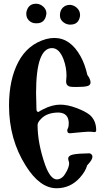

<svg xmlns="http://www.w3.org/2000/svg" viewBox="-20 -849 557 1022"><path d="M462 -410Q462 -395 444 -390.5Q426 -386 386 -386Q364 -386 354.5 -387.5Q345 -389 338.5 -395.5Q332 -402 332 -416Q334 -434 334 -446Q334 -489 319 -531Q296 -593 257 -593Q172 -593 172 -354Q172 -342 173 -313Q174 -284 174 -268Q174 -253 185 -253L194 -259Q200 -263 211 -268Q258 -292 301 -292Q339 -292 386 -274.5Q433 -257 457 -238Q492 -208 492 -156Q492 -144 480 -146Q471 -148 450 -148Q437 -148 357 -140Q338 -137 338 -155Q338 -160 341 -165Q346 -175 346 -192Q346 -248 292 -250Q232 -250 200 -218Q180 -198 180 -184Q180 -87 220 28Q248 106 283 106Q285 106 287 105.5Q289 105 290 105Q315 101 333 66Q348 39 348 20Q348 15 345.5 8Q343 1 343 -4Q343 -21 369 -26.5Q395 -32 457 -33Q472 -28 472 -15Q472 -7 466.5 2.5Q461 12 452 22L444 31Q435 64 404 98Q354 153 281 153Q192 153 117 33Q28 -108 28 -287Q28 -425 77.5 -519Q127 -613 225 -641Q248 -647 269 -647Q355 -647 409 -549Q432 -508 445 -450Q462 -427 462 -410ZM299 -767Q299 -793 314 -808Q329 -823 351 -823H355Q375 -821 390.5 -806Q406 -791 406 -770V-764Q399 -718 355 -718H349Q329 -720 314 -733.5Q299 -747 299 -767ZM120 -782Q129 -829 171 -829H175Q195 -828 211 -813Q227 -798 227 -778Q227 -776 226.5 -774Q226 -772 226 -770Q218 -725 175 -725H169Q148 -726 134 -740Q120 -754 120 -775Z"/></svg>

Font: Fedorovsk Unicode
Style: Medium
Weight: 500
Designer: Aleksandr Andreev and Nikita Simmons
Version: Version 3.2